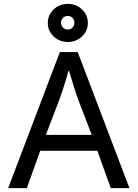

<svg xmlns="http://www.w3.org/2000/svg" viewBox="-20 -968 708 988"><path d="M22 0 288 -700H380L646 0H550L481 -192H187L118 0ZM216 -274H452L386 -446Q373 -480 361 -519Q349 -558 336 -602H332Q320 -559 307.5 -520Q295 -481 282 -446ZM226 -850Q226 -891 256 -919.5Q286 -948 329 -948Q372 -948 402 -919.5Q432 -891 432 -850Q432 -809 402 -780.5Q372 -752 329 -752Q286 -752 256 -780.5Q226 -809 226 -850ZM294 -851Q294 -836 304 -826Q314 -816 328 -816Q343 -816 353 -826Q363 -836 363 -851Q363 -866 353 -876Q343 -886 328 -886Q314 -886 304 -876Q294 -866 294 -851Z"/></svg>

Font: Liter
Style: Regular
Weight: 400
Designer: Anton Skugarov
Foundry: skugi
Version: Version 1.004; ttfautohint (v1.8.4.7-5d5b)